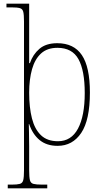

<svg xmlns="http://www.w3.org/2000/svg" viewBox="-20 -780 566 1040"><path d="M22 240V220H44Q73 220 87.5 216Q102 212 106 195.5Q110 179 110 143V-664Q110 -700 106 -716Q102 -732 87.5 -736Q73 -740 43 -740H15V-760H138V-561Q138 -530 138 -499.5Q138 -469 138 -438H142Q158 -485 193.5 -515.5Q229 -546 290 -546Q380 -546 423.5 -481.5Q467 -417 467 -279Q467 -130 420 -60Q373 10 292 10Q233 10 195 -21Q157 -52 138 -108H136Q136 -93 137 -64Q138 -35 138 13V143Q138 179 142 195.5Q146 212 161 216Q176 220 207 220H236V240ZM294 -15Q366 -15 402.5 -83.5Q439 -152 439 -276Q439 -398 405 -459.5Q371 -521 291 -521Q236 -521 202.5 -490.5Q169 -460 153.5 -405Q138 -350 138 -278Q138 -198 153 -139Q168 -80 202 -47.5Q236 -15 294 -15Z"/></svg>

Font: Noto Serif Bengali SemiCondensed Thin
Style: Regular
Weight: 100
Width: 4
Designer: Juan Bruce, Universal Thirst, Indian Type Foundry and the Monotype Design Team.
Foundry: Monotype Imaging Inc.
Version: Version 2.003; ttfautohint (v1.8.4.7-5d5b)